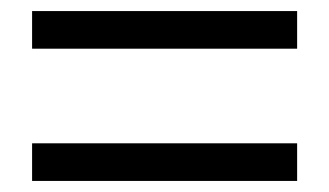

<svg xmlns="http://www.w3.org/2000/svg" viewBox="-20 -542 595 347"><path d="M38 -454H517V-522H38ZM38 -215H517V-283H38Z"/></svg>

Font: Noto Sans T Chinese Regular
Style: Regular
Weight: 400
Designer: Ryoko NISHIZUKA (kana & ideographs); Paul D. Hunt (Latin, Greek & Cyrillic); Wenlong ZHANG (bopomofo); Sandoll Communica
Foundry: Adobe Systems Incorporated
Version: Version 1.000;PS 1;hotconv 1.0.78;makeotf.lib2.5.61930